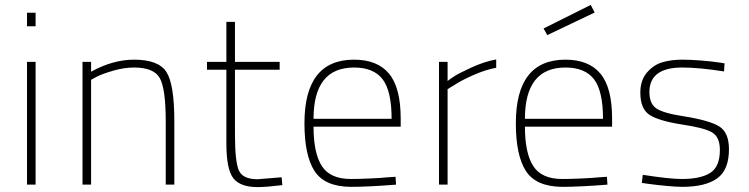

<svg xmlns="http://www.w3.org/2000/svg" viewBox="-20 -752 3051 782"><path d="M90 0V-500H125V0ZM90 -645V-700H125V-645Z M351 0H316V-500H351V-460Q440 -509 526 -509Q626 -509 658 -458.5Q690 -408 690 -260V0H655V-258Q655 -390 631 -433.5Q607 -477 526 -477Q486 -477 442.5 -464.5Q399 -452 375 -440L351 -427Z M1119 -468H937V-206Q937 -91 953.5 -56.5Q970 -22 1029 -22L1127 -30L1130 2Q1064 10 1029 10Q958 10 930 -26.5Q902 -63 902 -168V-468H823V-500H902V-663H937V-500H1119Z M1409 -23Q1440 -23 1485.5 -25Q1531 -27 1561 -30L1591 -32L1593 0Q1481 9 1408 9Q1302 8 1261 -55.5Q1220 -119 1220 -250Q1220 -509 1422 -509Q1517 -509 1564.5 -452Q1612 -395 1612 -269V-236H1257Q1257 -128 1291 -75.5Q1325 -23 1409 -23ZM1257 -268H1575Q1575 -381 1538.5 -429Q1502 -477 1422 -477Q1257 -477 1257 -268Z M1768 0V-500H1803V-422Q1813 -430 1830.5 -441.5Q1848 -453 1900 -477Q1952 -501 2001 -510V-476Q1957 -468 1907.5 -446Q1858 -424 1831 -406L1803 -389V0Z M2270 -23Q2301 -23 2346.5 -25Q2392 -27 2422 -30L2452 -32L2454 0Q2342 9 2269 9Q2163 8 2122 -55.5Q2081 -119 2081 -250Q2081 -509 2283 -509Q2378 -509 2425.5 -452Q2473 -395 2473 -269V-236H2118Q2118 -128 2152 -75.5Q2186 -23 2270 -23ZM2118 -268H2436Q2436 -381 2399.5 -429Q2363 -477 2283 -477Q2118 -477 2118 -268ZM2194 -636 2386 -732 2402 -701 2209 -609Z M2931 -494 2929 -461Q2827 -477 2759 -477Q2625 -477 2625 -377Q2625 -330 2653 -310.5Q2681 -291 2767 -278Q2873 -261 2911 -236Q2949 -211 2949 -144Q2949 -60 2901 -25.5Q2853 9 2759 9Q2734 9 2692.5 5Q2651 1 2622 -3L2594 -7L2598 -40Q2706 -23 2757 -23Q2834 -23 2873 -48Q2912 -73 2912 -141Q2912 -193 2881.5 -212Q2851 -231 2757 -245Q2662 -260 2625 -284.5Q2588 -309 2588 -375Q2588 -425 2615 -456.5Q2642 -488 2678 -498.5Q2714 -509 2759 -509Q2793 -509 2836 -505.5Q2879 -502 2905 -498Z"/></svg>

Font: TypoPRO Titillium Text
Style: 1 wt
Weight: 100
Designer: Accademia di Belle Arti di Urbino and others
Foundry: Accademia di Belle Arti di Urbino and others.
Version: Version 25.000